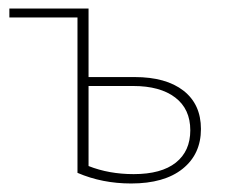

<svg xmlns="http://www.w3.org/2000/svg" viewBox="-20 -428 535 451"><path d="M452 -125Q452 -66 409 -31.5Q366 3 288 3Q220 3 162 -22V-387H2V-408H188V-247H296Q370 -247 411 -215Q452 -183 452 -125ZM427 -122Q427 -172 391.5 -199Q356 -226 293 -226H188V-38Q236 -19 294 -19Q359 -19 393 -46Q427 -73 427 -122Z"/></svg>

Font: Ysabeau Infant Extralight
Style: Regular
Weight: 200
Designer: Christian Thalmann (Catharsis Fonts)
Version: Version 0.003